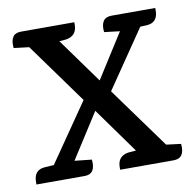

<svg xmlns="http://www.w3.org/2000/svg" viewBox="-62 -557 622 619"><g transform="rotate(-10 248.5 -247.0)"><path d="M458 0H283V-8Q283 -44 318 -50L343 -52H344L237 -201L143 -54L199 -48Q204 0 167 0H9V-8Q9 -47 44 -50L75 -52L206 -242L63 -440L13 -446Q8 -494 45 -494H220V-486Q220 -450 185 -444L162 -442L268 -295L360 -440H359L309 -446Q304 -494 342 -494H485V-486Q485 -447 450 -444L427 -443L298 -254L443 -54L491 -48Q496 0 458 0Z"/></g></svg>

Font: Karma Medium
Style: Regular
Weight: 500
Designer: Joana Correia
Foundry: Indian Type Foundry
Version: Version 1.202;PS 1.0;hotconv 1.0.78;makeotf.lib2.5.61930; tt